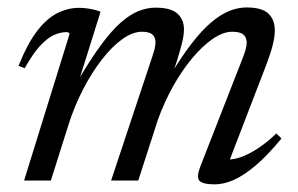

<svg xmlns="http://www.w3.org/2000/svg" viewBox="-20 -472 780 502"><path d="M574 -37 573 -55Q589 -54 609.8 -61.2Q630.5 -68.5 654.2 -84Q678 -99.5 702.5 -123L716 -110Q679 -65 647.8 -38.8Q616.5 -12.5 590.5 -1.2Q564.5 10 541.5 10Q509 10 501 0Q493 -10 504.5 -38.5L613.5 -317.5Q619.5 -332.5 622.2 -342.5Q625 -352.5 625 -360.5Q625 -374 616.5 -381.5Q608 -389 587 -389Q563.5 -389 536.5 -370.5Q509.5 -352 482.5 -319.8Q455.5 -287.5 432.2 -245.8Q409 -204 392.5 -158L341.5 0H270.5L378 -323.5Q380.5 -331 382.5 -337.8Q384.5 -344.5 385.5 -350.5Q386.5 -356.5 386.5 -361.5Q386.5 -375 378.2 -382Q370 -389 351 -389Q327 -389 300 -369.8Q273 -350.5 246.5 -316.5Q220 -282.5 197 -238Q174 -193.5 158.5 -144L113 0H43L162 -383.5Q161 -385.5 159.2 -386.8Q157.5 -388 154 -388Q137.5 -388 120.2 -380Q103 -372 84.2 -351.5Q65.5 -331 44.5 -293.5L28.5 -300Q52 -358.5 77.2 -391.2Q102.5 -424 130.2 -437.8Q158 -451.5 186.5 -451.5Q196.5 -451.5 206 -450.2Q215.5 -449 224.5 -447Q233.5 -445 243 -441.5L185.5 -258H182Q215.5 -315.5 243.2 -353.2Q271 -391 295.2 -412.5Q319.5 -434 342 -443Q364.5 -452 387 -452Q426.5 -452 443.8 -436.5Q461 -421 461 -395.5Q461 -380 456 -360Q451 -340 443 -314L430 -275H425Q455 -324.5 481.5 -358.8Q508 -393 532.2 -413.5Q556.5 -434 579.2 -443.2Q602 -452.5 624.5 -452.5Q665.5 -452.5 682 -436.2Q698.5 -420 698.5 -392.5Q698.5 -376 693.2 -354.8Q688 -333.5 676 -302Z"/></svg>

Font: Newsreader 28pt
Style: Italic
Weight: 400
Italic angle: -17°
Version: Version 1.003